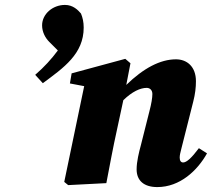

<svg xmlns="http://www.w3.org/2000/svg" viewBox="-20 -744 861 780"><path d="M412 0C426 -73 439 -144 455 -216L481 -337C517 -372 550 -387 576 -387C589 -387 599 -378 599 -362C599 -347 595 -322 587 -292L552 -153C545 -127 535 -88 535 -56C535 -10 565 16 619 16C711 16 782 -51 821 -121L788 -142C758 -102 738 -84 724 -84C715 -84 710 -91 710 -104C710 -114 713 -125 717 -141L765 -331C773 -362 776 -389 776 -414C776 -474 739 -503 695 -503C631 -503 563 -467 493 -399L510 -487L489 -505L271 -446L264 -405L322 -394L241 -5L257 8ZM244 -724C194 -724 151 -687 151 -641C151 -614 164 -590 180 -574L215 -539C189 -504 160 -472 123 -440L154 -406C239 -469 320 -525 320 -632C320 -654 316 -672 309 -689C297 -703 277 -724 244 -724Z"/></svg>

Font: Source Serif Pro Black
Style: Italic
Weight: 900
Italic angle: -12°
Designer: Frank Grießhammer
Foundry: Adobe Systems Incorporated
Version: Version 3.001;hotconv 1.0.111;makeotfexe 2.5.65597